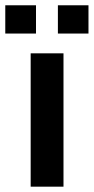

<svg xmlns="http://www.w3.org/2000/svg" viewBox="-53 -700 352 720"><path d="M62 0V-500H185.1V0ZM-33.2 -574.2V-680.2H82V-574.2ZM164.1 -574.2V-680.2H278.8V-574.2Z"/></svg>

Font: TASA Orbiter Text SemiBold
Style: Regular
Weight: 600
Designer: Weizhong Zhang
Version: Version 1.000;Glyphs 3.1.2 (3151)